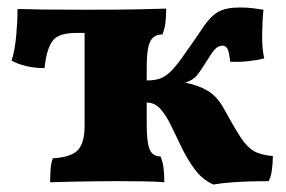

<svg xmlns="http://www.w3.org/2000/svg" viewBox="-20 -484 765 513"><path d="M114 3Q114 -11 115 -29Q116 -47 121 -61Q171 -64 188.5 -83.5Q206 -103 206 -147V-396H183Q135 -396 119.5 -373.5Q104 -351 99 -302Q73 -302 50 -307.5Q27 -313 11 -322Q20 -350 23.5 -390.5Q27 -431 27 -460Q59 -459 97.5 -458.5Q136 -458 208 -458Q298 -458 347 -459Q396 -460 424 -461Q424 -439 422 -423Q420 -407 414 -392Q391 -392 381.5 -373.5Q372 -355 372 -305V-269Q396 -269 411 -275.5Q426 -282 440.5 -297.5Q455 -313 475 -342Q506 -386 524 -413Q542 -440 562.5 -452Q583 -464 621 -464Q641 -464 656.5 -462Q672 -460 684 -458Q681 -431 680.5 -392Q680 -353 686 -328Q667 -323 643.5 -320.5Q620 -318 595 -319Q592 -348 587 -355Q582 -362 575 -362Q563 -362 554 -352Q545 -342 533 -322Q517 -296 506.5 -283Q496 -270 475 -263Q508 -257 534 -242Q560 -227 578 -194Q606 -143 623 -117Q640 -91 658 -80.5Q676 -70 709 -67Q709 -48 706.5 -30Q704 -12 698 0Q683 0 657 0.5Q631 1 602.5 3Q574 5 550 9Q521 -4 501.5 -30Q482 -56 467 -86.5Q452 -117 438.5 -145.5Q425 -174 409.5 -192Q394 -210 372 -210V-153Q372 -103 380 -84.5Q388 -66 409 -66Q415 -51 417 -35Q419 -19 419 3Q398 1 362 0.5Q326 0 289 0Q263 0 231 0.5Q199 1 167.5 1.5Q136 2 114 3Z"/></svg>

Font: Vollkorn ExtraBold
Style: Regular
Weight: 800
Designer: Friedrich Althausen
Foundry: Friedrich Althausen
Version: Version 5.000; ttfautohint (v1.8.3)